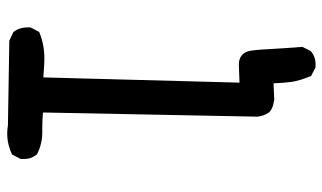

<svg xmlns="http://www.w3.org/2000/svg" viewBox="-204 -578 907 540"><g transform="rotate(-90 250.0 -308.5)"><path d="M203.1 -641.6Q182.6 -643.6 163.1 -643.6H146.5Q115.2 -643.6 85.9 -658.2Q72.3 -673.8 72.3 -695.3Q72.3 -698.2 72.3 -704.1L85 -728.5Q113.3 -742.2 144.5 -742.2Q155.3 -742.2 167 -740.2L405.3 -736.3L429.7 -724.6Q437.5 -713.9 439.9 -704.1Q442.4 -694.3 442.4 -688.5Q442.4 -682.6 442.4 -676.8L429.7 -652.3Q394.5 -637.7 355.5 -637.7Q343.8 -637.7 330.1 -638.7L301.8 -640.6L287.1 -88.9L338.9 -90.8Q367.2 -89.8 375 -65.4Q378.9 -53.7 381.3 -6.8Q383.8 40 387.7 87.9L376 111.3Q360.4 125 338.9 125Q335.9 125 330.1 125L305.7 112.3Q292 79.1 289.1 56.6Q286.1 34.2 285.2 6.8L240.2 8.8Q240.2 8.8 239.3 8.8Q210.9 4.9 202.1 -7.8Q193.4 -20.5 191.4 -39.1V-40Z"/></g></svg>

Font: JasonHandwriting2
Style: SemiBold
Weight: 600
Version: Version 1.04.7